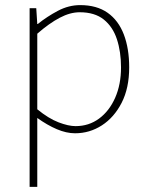

<svg xmlns="http://www.w3.org/2000/svg" viewBox="-20 -510 580 752"><path d="M96 222V-478H122L126 -416H128Q164 -445 206.5 -467.5Q249 -490 294 -490Q359 -490 401.5 -460Q444 -430 465 -375Q486 -320 486 -246Q486 -165 456.5 -107.5Q427 -50 379 -19Q331 12 274 12Q240 12 202.5 -4Q165 -20 126 -48V42V222ZM276 -16Q328 -16 368 -45.5Q408 -75 431 -127Q454 -179 454 -246Q454 -307 438 -356Q422 -405 386.5 -433.5Q351 -462 292 -462Q255 -462 214 -440.5Q173 -419 126 -378V-82Q170 -46 209 -31Q248 -16 276 -16Z"/></svg>

Font: Source Sans 3 VF
Style: Regular
Weight: 200
Designer: Paul D. Hunt
Foundry: Adobe
Version: Version 3.046;hotconv 1.0.118;makeotfexe 2.5.65603